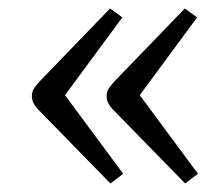

<svg xmlns="http://www.w3.org/2000/svg" viewBox="-20 -490 526 452"><path d="M416 -58 248 -230Q239 -239 235 -247Q231 -255 231 -263Q231 -273 235 -280Q239 -287 250 -299L415 -470L444 -449L309 -266L446 -81ZM240 -58 72 -230Q63 -239 59 -247Q55 -255 55 -263Q55 -273 59 -280Q63 -287 74 -299L239 -470L268 -449L133 -266L270 -81Z"/></svg>

Font: Literata 18pt Light
Style: Regular
Weight: 300
Designer: Latin by Veronika Burian and Jose Scaglione. Greek by Irene Vlachou. Cyrillic by Vera Evstafieva.
Foundry: TypeTogether
Version: Version 3.103;gftools[0.9.29]